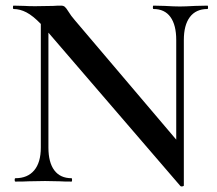

<svg xmlns="http://www.w3.org/2000/svg" viewBox="-20 -645 772 682"><path d="M717 -613Q676 -613 654.5 -584.5Q633 -556 633 -503V14Q633 16 628 17Q623 18 621 16L152 -529V-121Q152 -68 173 -40Q194 -12 234 -12Q236 -12 236 -6Q236 0 234 0Q207 0 192 -1L140 -2L82 -1Q66 0 35 0Q32 0 32 -6Q32 -12 35 -12Q78 -12 101.5 -40Q125 -68 125 -121V-560Q97 -589 74 -601Q51 -613 28 -613Q26 -613 26 -619Q26 -625 28 -625L68 -624Q81 -623 105 -623L169 -624Q181 -625 197 -625Q205 -625 210 -621Q215 -617 223 -604Q232 -589 246 -573L606 -149V-503Q606 -556 585.5 -584.5Q565 -613 525 -613Q523 -613 523 -619Q523 -625 525 -625L566 -624Q598 -622 619 -622Q637 -622 673 -624L717 -625Q719 -625 719 -619Q719 -613 717 -613Z"/></svg>

Font: Cormorant Garamond SemiBold
Style: Regular
Weight: 600
Designer: Christian Thalmann (Catharsis Fonts)
Version: Version 3.000